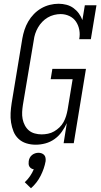

<svg xmlns="http://www.w3.org/2000/svg" viewBox="-20 -763 540 1023"><path d="M170 8Q144 8 120 0.5Q96 -7 78.5 -23.5Q61 -40 52 -62.5Q43 -85 39 -110Q35 -135 36.5 -161Q38 -187 42 -213L99 -558Q103 -581 110.5 -604Q118 -627 130.5 -648.5Q143 -670 160.5 -688Q178 -706 199.5 -718.5Q221 -731 245 -737Q269 -743 292 -743Q314 -743 334.5 -737.5Q355 -732 371.5 -720Q388 -708 400 -691.5Q412 -675 419 -656L432 -735H494L464 -554H402Q407 -579 402.5 -603.5Q398 -628 385 -647.5Q372 -667 350 -677.5Q328 -688 303 -688Q286 -688 268 -683.5Q250 -679 234 -669.5Q218 -660 205 -646.5Q192 -633 182.5 -616.5Q173 -600 167.5 -583Q162 -566 160 -549L102 -204Q99 -185 98 -166Q97 -147 100.5 -129Q104 -111 112.5 -95Q121 -79 134 -68Q147 -57 165 -52Q183 -47 202 -47Q218 -47 235.5 -50.5Q253 -54 268.5 -63Q284 -72 297 -84.5Q310 -97 318.5 -112.5Q327 -128 332 -144.5Q337 -161 340 -177L367 -341H250L259 -396H438L373 0H319L336 -107Q325 -83 309 -60.5Q293 -38 270.5 -22Q248 -6 222 1Q196 8 170 8ZM145 240 112 208Q128 193 140 175.5Q152 158 160 139Q152 138 146 134Q140 130 136.5 124Q133 118 132.5 110.5Q132 103 133 96Q134 87 138.5 78Q143 69 150.5 63Q158 57 167 54Q176 51 185 51Q194 51 202 54Q210 57 215.5 63Q221 69 222.5 78Q224 87 223 96Q216 135 196.5 173.5Q177 212 145 240Z"/></svg>

Font: Iosevka Curly Slab Light
Style: Italic
Weight: 300
Italic angle: -9°
Monospace: yes
Designer: Belleve Invis
Foundry: Belleve Invis
Version: Version 22.1.2; ttfautohint (v1.8.4)